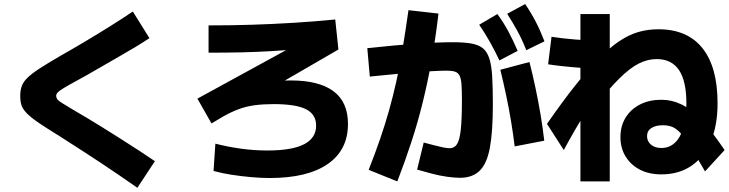

<svg xmlns="http://www.w3.org/2000/svg" viewBox="-20 -863 3560 938"><path d="M651.1 54.4Q600 18.9 556.1 -11.1Q512.2 -41.1 469.4 -69.4Q426.7 -97.8 378.3 -128.9Q330 -160 271.1 -197.8Q207.8 -236.7 169.4 -262.8Q131.1 -288.9 111.1 -309.4Q91.1 -330 85 -348.9Q78.9 -367.8 78.9 -394.4Q78.9 -421.1 86.1 -441.7Q93.3 -462.2 113.3 -482.2Q133.3 -502.2 171.7 -527.2Q210 -552.2 271.1 -587.8Q330 -621.1 394.4 -659.4Q458.9 -697.8 520 -736.1Q581.1 -774.4 628.9 -806.7L710 -676.7Q682.2 -657.8 643.3 -634.4Q604.4 -611.1 561.7 -586.7Q518.9 -562.2 477.8 -538.3Q436.7 -514.4 404.4 -496.1Q372.2 -477.8 353.3 -467.8Q314.4 -446.7 292.2 -433.3Q270 -420 262.2 -411.7Q254.4 -403.3 254.4 -394.4Q254.4 -386.7 259.4 -378.9Q264.4 -371.1 284.4 -358.9Q304.4 -346.7 346.7 -321.1Q366.7 -310 402.8 -288.3Q438.9 -266.7 482.8 -239.4Q526.7 -212.2 572.8 -182.8Q618.9 -153.3 661.7 -125.6Q704.4 -97.8 736.7 -75.6Z M1023.3 -27.8 1032.2 -161.1Q1093.3 -145.6 1157.2 -136.7Q1221.1 -127.8 1286.7 -127.8Q1406.7 -127.8 1465.6 -158.3Q1524.4 -188.9 1524.4 -248.9Q1524.4 -304.4 1475 -329.4Q1425.6 -354.4 1316.7 -354.4Q1265.6 -354.4 1224.4 -348.9Q1183.3 -343.3 1147.2 -330Q1111.1 -316.7 1073.3 -295.6L1013.3 -260L944.4 -381.1L1430 -646.7L1454.4 -624.4Q1381.1 -617.8 1307.8 -613.3Q1234.4 -608.9 1158.3 -607.2Q1082.2 -605.6 998.9 -605.6V-738.9Q1111.1 -738.9 1213.9 -742.2Q1316.7 -745.6 1416.1 -751.7Q1515.6 -757.8 1617.8 -767.8L1633.3 -621.1L1150 -341.1L1092.2 -423.3Q1115.6 -432.2 1151.7 -441.1Q1187.8 -450 1230.6 -456.7Q1273.3 -463.3 1317.2 -466.7Q1361.1 -470 1400 -470Q1538.9 -470 1609.4 -417.2Q1680 -364.4 1680 -257.8Q1680 -130 1581.1 -61.7Q1482.2 6.7 1297.8 6.7Q1253.3 6.7 1205 2.2Q1156.7 -2.2 1110 -9.4Q1063.3 -16.7 1023.3 -27.8Z M2420 -567.8Q2396.7 -616.7 2373.3 -658.3Q2350 -700 2321.1 -742.2L2410 -794.4Q2440 -753.3 2463.3 -710Q2486.7 -666.7 2508.9 -614.4ZM2551.1 -617.8Q2531.1 -668.9 2508.3 -710.6Q2485.6 -752.2 2457.8 -795.6L2545.6 -843.3Q2574.4 -801.1 2597.2 -757.2Q2620 -713.3 2640 -661.1ZM1781.1 -33.3Q1812.2 -112.2 1836.7 -183.3Q1861.1 -254.4 1880.6 -323.3Q1900 -392.2 1916.7 -467.2Q1933.3 -542.2 1947.2 -627.2Q1961.1 -712.2 1975.6 -813.3L2122.2 -796.7Q2107.8 -675.6 2088.9 -570Q2070 -464.4 2046.1 -366.7Q2022.2 -268.9 1991.1 -173.3Q1960 -77.8 1921.1 23.3ZM2494.4 -147.8Q2487.8 -203.3 2477.2 -267.8Q2466.7 -332.2 2452.8 -397.2Q2438.9 -462.2 2424.4 -522.2L2566.7 -560Q2582.2 -498.9 2596.1 -433.3Q2610 -367.8 2621.1 -301.7Q2632.2 -235.6 2638.9 -175.6ZM2017.8 -34.4 2050 -166.7Q2075.6 -160 2100.6 -153.3Q2125.6 -146.7 2145 -142.8Q2164.4 -138.9 2176.7 -138.9Q2200 -138.9 2212.8 -158.9Q2225.6 -178.9 2231.1 -230Q2236.7 -281.1 2236.7 -373.3Q2236.7 -423.3 2234.4 -452.2Q2232.2 -481.1 2224.4 -495Q2216.7 -508.9 2201.7 -513.3Q2186.7 -517.8 2162.2 -517.8Q2131.1 -517.8 2075 -514.4Q2018.9 -511.1 1944.4 -504.4Q1870 -497.8 1786.7 -488.9L1774.4 -627.8Q1921.1 -643.3 2020.6 -650Q2120 -656.7 2193.3 -656.7Q2246.7 -656.7 2281.7 -650.6Q2316.7 -644.4 2337.8 -628.3Q2358.9 -612.2 2370 -578.9Q2381.1 -545.6 2384.4 -491.1Q2387.8 -436.7 2387.8 -354.4Q2387.8 -220 2373.3 -141.7Q2358.9 -63.3 2323.3 -28.9Q2287.8 5.6 2227.8 5.6Q2201.1 5.6 2165 0.6Q2128.9 -4.4 2090.6 -14.4Q2052.2 -24.4 2017.8 -34.4Z M3011.1 -193.3Q3011.1 -247.8 3036.7 -288.9Q3062.2 -330 3107.2 -352.8Q3152.2 -375.6 3211.1 -375.6Q3262.2 -375.6 3309.4 -352.8Q3356.7 -330 3407.2 -276.1Q3457.8 -222.2 3520 -130L3424.4 -25.6Q3383.3 -96.7 3356.1 -141.1Q3328.9 -185.6 3307.2 -210Q3285.6 -234.4 3265 -242.8Q3244.4 -251.1 3218.9 -251.1Q3182.2 -251.1 3161.7 -237.2Q3141.1 -223.3 3141.1 -197.8Q3141.1 -172.2 3160.6 -156.1Q3180 -140 3211.1 -140Q3250 -140 3277.2 -165.6Q3304.4 -191.1 3318.9 -240Q3333.3 -288.9 3333.3 -357.8Q3333.3 -466.7 3297.2 -520.6Q3261.1 -574.4 3187.8 -574.4Q3144.4 -574.4 3101.1 -552.8Q3057.8 -531.1 3004.4 -478.3Q2951.1 -425.6 2880 -334.4L2848.9 -326.7Q2820 -281.1 2790.6 -230.6Q2761.1 -180 2734.4 -130L2652.2 -257.8Q2727.8 -366.7 2790 -445Q2852.2 -523.3 2904.4 -576.1Q2956.7 -628.9 3004.4 -661.1Q3052.2 -693.3 3098.9 -706.7Q3145.6 -720 3196.7 -720Q3337.8 -720 3411.7 -627.8Q3485.6 -535.6 3485.6 -357.8Q3485.6 -251.1 3452.8 -173.3Q3420 -95.6 3358.3 -53.3Q3296.7 -11.1 3211.1 -11.1Q3151.1 -11.1 3106.7 -33.9Q3062.2 -56.7 3036.7 -97.8Q3011.1 -138.9 3011.1 -193.3ZM2815.6 23.3V-794.4H2958.9V23.3ZM2888.9 -530Q2862.2 -530 2833.9 -531.1Q2805.6 -532.2 2775.6 -535Q2745.6 -537.8 2715.6 -541.1Q2685.6 -544.4 2657.8 -548.9L2674.4 -683.3Q2702.2 -678.9 2731.7 -675.6Q2761.1 -672.2 2790.6 -670Q2820 -667.8 2849.4 -666.1Q2878.9 -664.4 2904.4 -664.4Z"/></svg>

Font: Paperlogy 8 ExtraBold
Style: Regular
Weight: 800
Designer: redesigned by Lee Juim, glyphs from Gmarket Sans & Montserrat
Foundry: PT&
Version: Version 1.001